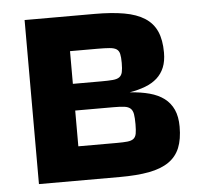

<svg xmlns="http://www.w3.org/2000/svg" viewBox="-44 -591 665 636"><g transform="rotate(-5 288.0 -272.5)"><path d="M60.4 -545.5H293Q350.1 -545.5 391.3 -538.2Q432.5 -530.9 459.2 -513.8Q485.8 -496.8 498.4 -468.6Q511 -440.3 511 -398.1Q511 -369.3 502.5 -348.7Q494 -328.1 478 -313.7Q462 -299.4 438.9 -290.5Q415.8 -281.6 386.4 -276.6Q423.3 -274.1 452.1 -266.3Q480.8 -258.5 500.5 -243.6Q520.2 -228.7 530.7 -205.6Q541.2 -182.5 541.2 -148.8Q541.2 -107.2 529.7 -78.8Q518.1 -50.4 492.7 -32.8Q467.3 -15.3 427 -7.6Q386.7 0 328.8 0H60.4ZM201.3 -232.2V-113.3H328.8Q351.2 -113.3 364.5 -114.7Q377.8 -116.1 384.9 -121.6Q392 -127.1 394.2 -138.5Q396.3 -149.9 396.3 -169.7Q396.3 -191.1 394.2 -203.5Q392 -215.9 384.9 -222.3Q377.8 -228.7 364.5 -230.5Q351.2 -232.2 328.8 -232.2ZM201.3 -429.7V-321H296.2Q319.6 -321 334 -322.3Q348.4 -323.5 356 -329Q363.6 -334.5 366.1 -345.5Q368.6 -356.5 368.6 -376.1Q368.6 -395.2 366.1 -406.1Q363.6 -416.9 355.6 -422.1Q347.7 -427.2 332.7 -428.4Q317.8 -429.7 293 -429.7Z"/></g></svg>

Font: Cannonade
Style: Bold
Weight: 700
Designer: Rasmus Andersson
Foundry: rsms
Version: Version 3.012;git-f93a4a705